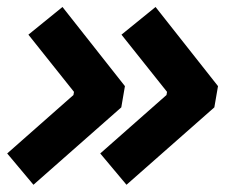

<svg xmlns="http://www.w3.org/2000/svg" viewBox="-27 -525 633 539"><path d="M66.9 -6.3 -6.8 -94.2 179.2 -258.3 180.7 -267.1 52.7 -427.7 148.4 -505.4 323.7 -283.2 313.5 -223.6ZM328.1 -6.3 254.4 -94.2 440.4 -258.3 441.9 -267.1 314 -427.7 409.7 -505.4 585 -283.2 574.7 -223.6Z"/></svg>

Font: CaskaydiaCove NF
Style: Bold Italic
Weight: 700
Italic angle: -10°
Designer: Aaron Bell
Foundry: Saja Typeworks
Version: Version 2111.001; VTT 6.35;Nerd Fonts 3.2.1